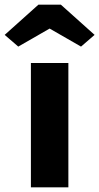

<svg xmlns="http://www.w3.org/2000/svg" viewBox="-49 -800 424 820"><path d="M83 -531H243V0H83ZM-29 -651 115 -780H211L355 -651L297 -601L163 -678L29 -601Z"/></svg>

Font: Lexend Exa HM Xlight
Style: Bold
Weight: 700
Designer: Bonnie Shaver-Troup, Thomas Jockin, Octavio Pardo
Foundry: Lexend
Version: Version 1.091